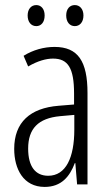

<svg xmlns="http://www.w3.org/2000/svg" viewBox="-20 -727 431 757"><path d="M89 -666C89 -640 103 -624 123 -624C142 -624 156 -639 156 -666C156 -692 142 -707 123 -707C103 -707 89 -691 89 -666ZM241 -666C241 -640 255 -624 275 -624C294 -624 309 -639 309 -666C309 -692 294 -707 275 -707C255 -707 241 -692 241 -666ZM195 -542C153 -542 110 -530 73 -507L91 -465C129 -487 162 -496 189 -496C248 -496 272 -459 272 -358V-315L211 -310C99 -301 36 -245 36 -140C36 -61 72 10 156 10C222 10 255 -31 275 -84H277L284 0H325V-360C325 -485 288 -542 195 -542ZM217 -269 273 -274V-216C273 -106 240 -34 170 -34C120 -34 91 -70 91 -141C91 -220 131 -261 217 -269Z"/></svg>

Font: Noto Sans Lao Looped ExtraCondensed Light
Style: Regular
Weight: 300
Width: 2
Designer: Mark Frömberg, Ben Mitchell
Foundry: The Fontpad Ltd
Version: Version 1.002